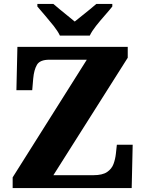

<svg xmlns="http://www.w3.org/2000/svg" viewBox="-20 -951 736 971"><path d="M44 0V-54L419 -649H230Q182 -649 167 -623.5Q152 -598 148 -554L143 -495H63L68 -714H626V-659L250 -65H452Q498 -65 521.5 -81Q545 -97 554 -121.5Q563 -146 566 -173L571 -219H651L646 0ZM283 -771Q272 -794 251 -820.5Q230 -847 207.5 -873Q185 -899 169 -918V-931H250Q262 -920 282 -904Q302 -888 322.5 -871Q343 -854 358 -842Q373 -854 394 -871Q415 -888 435 -904Q455 -920 467 -931H548V-918Q533 -899 510 -873Q487 -847 466 -820.5Q445 -794 434 -771Z"/></svg>

Font: Noto Serif Sinhala ExtraBold
Style: Regular
Weight: 800
Designer: Jelle Bosma - Monotype Design Team
Foundry: Monotype Imaging Inc.
Version: Version 2.007; ttfautohint (v1.8.4.7-5d5b)